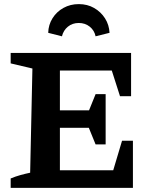

<svg xmlns="http://www.w3.org/2000/svg" viewBox="-20 -916 741 936"><path d="M575 -230H628V0H32V-46Q56 -56 79.5 -62.5Q103 -69 127 -74L138 -582L32 -607V-658H619V-447H565L525 -572H212L272 -632V-378H414L446 -457H495V-212H446L413 -293H272V-27L212 -86H532ZM364 -896Q406 -896 439 -877Q472 -858 492 -826.5Q512 -795 514 -756L446 -739Q440 -768 417.5 -786Q395 -804 364 -804Q333 -804 311 -786Q289 -768 282 -739L215 -756Q216 -795 236 -827Q256 -859 289.5 -877.5Q323 -896 364 -896Z"/></svg>

Font: Piazzolla 24pt
Style: Bold
Weight: 700
Designer: Juan Pablo del Peral
Foundry: Huerta Tipografica
Version: Version 2.005